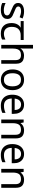

<svg xmlns="http://www.w3.org/2000/svg" viewBox="1873 -2673 810 4596"><g transform="rotate(90 2278.0 -375.0)"><path d="M434 -148Q434 -96 408 -61Q382 -26 334 -8Q286 10 220 10Q164 10 123.5 1Q83 -8 52 -24V-104Q84 -88 129.5 -74.5Q175 -61 222 -61Q289 -61 319 -82.5Q349 -104 349 -140Q349 -160 338 -176Q327 -192 298.5 -208Q270 -224 217 -244Q165 -264 128 -284Q91 -304 71 -332Q51 -360 51 -404Q51 -472 106.5 -509Q162 -546 252 -546Q301 -546 343.5 -536.5Q386 -527 423 -510L393 -440Q359 -454 322 -464Q285 -474 246 -474Q192 -474 163.5 -456.5Q135 -439 135 -409Q135 -387 148 -371.5Q161 -356 191.5 -341.5Q222 -327 273 -307Q324 -288 360 -268Q396 -248 415 -219.5Q434 -191 434 -148Z M780 10Q662 10 597 -57Q532 -124 532 -245Q532 -325 561 -380.5Q590 -436 644 -465H485V-537H937V-465H824Q730 -465 676.5 -411.5Q623 -358 623 -252Q623 -165 666 -114.5Q709 -64 789 -64Q826 -64 860 -73.5Q894 -83 926 -99V-21Q897 -5 862 2.5Q827 10 780 10Z M1142 -537Q1142 -518 1140.5 -498Q1139 -478 1137 -462H1143Q1160 -490 1186 -508Q1212 -526 1244 -535.5Q1276 -545 1310 -545Q1375 -545 1418.5 -524.5Q1462 -504 1484 -461Q1506 -418 1506 -349V0H1419V-343Q1419 -408 1390 -440Q1361 -472 1299 -472Q1239 -472 1205 -449.5Q1171 -427 1156.5 -383.5Q1142 -340 1142 -277V0H1054V-760H1142Z M2138 -269Q2138 -202 2120.5 -150.5Q2103 -99 2070.5 -63Q2038 -27 1991.5 -8.5Q1945 10 1888 10Q1835 10 1790 -8.5Q1745 -27 1712 -63Q1679 -99 1660.5 -150.5Q1642 -202 1642 -269Q1642 -358 1672 -419.5Q1702 -481 1758 -513.5Q1814 -546 1891 -546Q1964 -546 2019.5 -513.5Q2075 -481 2106.5 -419.5Q2138 -358 2138 -269ZM1733 -269Q1733 -206 1749.5 -159.5Q1766 -113 1801 -88Q1836 -63 1890 -63Q1944 -63 1979 -88Q2014 -113 2030.5 -159.5Q2047 -206 2047 -269Q2047 -333 2030 -378Q2013 -423 1978.5 -447.5Q1944 -472 1889 -472Q1807 -472 1770 -418Q1733 -364 1733 -269Z M2484 -546Q2553 -546 2602.5 -516Q2652 -486 2678.5 -431.5Q2705 -377 2705 -304V-251H2338Q2340 -160 2384.5 -112.5Q2429 -65 2509 -65Q2560 -65 2599.5 -74.5Q2639 -84 2681 -102V-25Q2640 -7 2600 1.5Q2560 10 2505 10Q2429 10 2370.5 -21Q2312 -52 2279.5 -113.5Q2247 -175 2247 -264Q2247 -352 2276.5 -415Q2306 -478 2359.5 -512Q2413 -546 2484 -546ZM2483 -474Q2420 -474 2383.5 -433.5Q2347 -393 2340 -321H2613Q2613 -367 2599 -401Q2585 -435 2556.5 -454.5Q2528 -474 2483 -474Z M3099 -546Q3195 -546 3244 -499.5Q3293 -453 3293 -349V0H3206V-343Q3206 -408 3177 -440Q3148 -472 3086 -472Q2997 -472 2963 -422Q2929 -372 2929 -278V0H2841V-536H2912L2925 -463H2930Q2948 -491 2974.5 -509.5Q3001 -528 3033 -537Q3065 -546 3099 -546Z M3666 -546Q3735 -546 3784.5 -516Q3834 -486 3860.5 -431.5Q3887 -377 3887 -304V-251H3520Q3522 -160 3566.5 -112.5Q3611 -65 3691 -65Q3742 -65 3781.5 -74.5Q3821 -84 3863 -102V-25Q3822 -7 3782 1.5Q3742 10 3687 10Q3611 10 3552.5 -21Q3494 -52 3461.5 -113.5Q3429 -175 3429 -264Q3429 -352 3458.5 -415Q3488 -478 3541.5 -512Q3595 -546 3666 -546ZM3665 -474Q3602 -474 3565.5 -433.5Q3529 -393 3522 -321H3795Q3795 -367 3781 -401Q3767 -435 3738.5 -454.5Q3710 -474 3665 -474Z M4281 -546Q4377 -546 4426 -499.5Q4475 -453 4475 -349V0H4388V-343Q4388 -408 4359 -440Q4330 -472 4268 -472Q4179 -472 4145 -422Q4111 -372 4111 -278V0H4023V-536H4094L4107 -463H4112Q4130 -491 4156.5 -509.5Q4183 -528 4215 -537Q4247 -546 4281 -546Z"/></g></svg>

Font: uguzrati85
Style: Book
Weight: 400
Designer: Jelle Bosma - Monotype Design Team, Universal Thirst
Foundry: Monotype Imaging Inc.
Version: Version 2.106